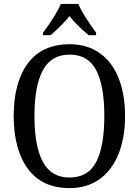

<svg xmlns="http://www.w3.org/2000/svg" viewBox="-20 -951 710 981"><path d="M50 -359Q50 -530 122.5 -627.5Q195 -725 336 -725Q425 -725 489 -680Q553 -635 586 -552Q619 -469 619 -358Q619 -247 585.5 -164Q552 -81 488.5 -35.5Q425 10 335 10Q195 10 122.5 -88.5Q50 -187 50 -359ZM513 -358Q513 -513 471.5 -592.5Q430 -672 336 -672Q242 -672 199 -592Q156 -512 156 -358Q156 -204 199 -124Q242 -44 335 -44Q430 -44 471.5 -123.5Q513 -203 513 -358ZM200 -784Q268 -876 291 -931H380Q403 -876 471 -784V-771H433Q368 -826 335 -869Q300 -824 238 -771H200Z"/></svg>

Font: Noto Serif Narrow
Style: Regular
Weight: 400
Width: 4
Designer: Monotype Design Team
Foundry: Monotype Imaging Inc.
Version: Version 1.001